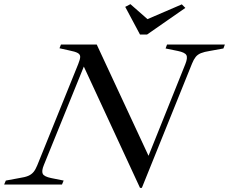

<svg xmlns="http://www.w3.org/2000/svg" viewBox="-69 -887 1101 923"><path d="M604 16 334 -567 142 -94Q130 -65 136.5 -51.5Q143 -38 177 -31L237 -19L229 0H-49L-41 -19L24 -31Q51 -35 66.5 -41.5Q82 -48 92 -60Q102 -72 110 -92L307 -579Q316 -601 316.5 -613Q317 -625 305 -632Q293 -639 262 -645L217 -655L224 -673H396L645 -138L822 -579Q834 -609 827 -622Q820 -635 786 -642L727 -654L734 -673H1012L1005 -654L939 -642Q913 -638 897 -631.5Q881 -625 871.5 -613Q862 -601 854 -581L613 16ZM604 -721 533 -854 558 -867 640 -795 805 -866 822 -849 638 -721Z"/></svg>

Font: Ibarra Real Nova Medium
Style: Italic
Weight: 500
Italic angle: -22°
Designer: Jose Maria Ribagorda & Octavio Pardo
Foundry: Octavio Pardo
Version: Version 2.000